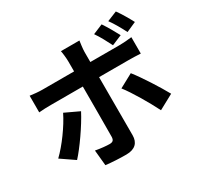

<svg xmlns="http://www.w3.org/2000/svg" viewBox="-184 -1054 1368 1330"><g transform="rotate(-30 500.0 -389.5)"><path d="M341 -359 228 -412C187 -328 107 -218 40 -154L148 -80C203 -139 295 -270 341 -359ZM771 -415 662 -356C710 -295 781 -174 824 -88L942 -152C902 -225 822 -351 771 -415ZM765 -809 686 -776C713 -738 741 -684 761 -644L842 -678C823 -715 790 -772 765 -809ZM895 -837 816 -805C844 -767 873 -715 894 -673L973 -708C955 -743 922 -800 895 -837ZM576 -789H428C432 -772 437 -728 437 -702V-622H183C151 -622 116 -626 86 -630V-497C114 -500 153 -501 183 -501H437V-500C437 -453 437 -136 436 -99C435 -73 425 -63 399 -63C375 -63 331 -67 288 -75L300 49C351 55 409 58 463 58C534 58 567 22 567 -36V-501H801C828 -501 867 -500 899 -498V-629C872 -625 828 -622 800 -622H567V-702C567 -727 574 -775 576 -789Z"/></g></svg>

Font: Source Han Sans CN
Style: Bold
Weight: 700
Designer: Ryoko NISHIZUKA 西塚涼子 (kana, bopomofo & ideographs); Paul D. Hunt (Latin, Greek & Cyrillic); Sandoll Communications 산돌커뮤니
Foundry: Adobe
Version: Version 2.001;hotconv 1.0.107;makeotfexe 2.5.65593